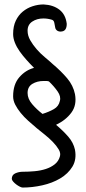

<svg xmlns="http://www.w3.org/2000/svg" viewBox="-20 -747 386 863"><path d="M200 -381Q194 -383 188 -383Q182 -383 176 -383Q147 -383 125.5 -370Q104 -357 104 -329Q104 -303 124.5 -279Q145 -255 171 -235Q200 -244 222 -256.5Q244 -269 249 -293Q255 -313 239 -336Q223 -359 200 -381ZM232 -186Q264 -159 287 -132.5Q310 -106 317 -74Q325 -30 305.5 2Q286 34 250.5 55Q215 76 170 86Q125 96 82 96Q77 96 69 92Q61 88 53 82Q45 76 39 69Q33 62 33 57Q33 39 49 32Q65 25 82 25Q109 25 136 22.5Q163 20 186 12.5Q209 5 226 -8.5Q243 -22 249 -43Q254 -58 244 -75Q234 -92 217.5 -109Q201 -126 181 -142Q161 -158 145 -171Q126 -187 107 -204Q88 -221 73 -239.5Q58 -258 48.5 -276.5Q39 -295 39 -314Q39 -368 67 -400Q95 -432 133 -442Q115 -460 98.5 -478.5Q82 -497 68.5 -516Q55 -535 47 -555Q39 -575 39 -594Q39 -629 51 -654Q63 -679 82.5 -695Q102 -711 126.5 -719Q151 -727 176 -727Q219 -725 247 -703.5Q275 -682 280 -640Q280 -610 260 -606Q258 -606 256.5 -605.5Q255 -605 253 -605Q242 -605 235.5 -610.5Q229 -616 228 -624Q226 -635 224 -645Q222 -655 214 -658Q195 -664 175 -664Q146 -664 125 -650Q104 -636 104 -609Q104 -587 116 -566Q128 -545 145 -525.5Q162 -506 182 -489.5Q202 -473 217 -459Q255 -427 282 -395Q309 -363 317 -324Q326 -275 301 -241Q276 -207 232 -186Z"/></svg>

Font: Nanum Pen
Style: Regular
Weight: 400
Designer: Doo-yul Kwak; Hyunghwan Choi; Nicolas Noh;
Foundry: NHN Corporation
Version: Version 1.10